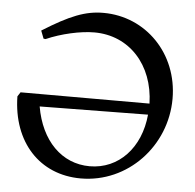

<svg xmlns="http://www.w3.org/2000/svg" viewBox="-49 -697 770 758"><g transform="rotate(5 336.0 -317.5)"><path d="M331 -647C260 -647 199 -623 92 -556L104 -525L112 -524C171 -550 247 -567 302 -567C440 -567 539 -460 543 -306H32L21 -289C24 -108 135 12 298 12C484 12 632 -145 632 -333C632 -512 499 -647 331 -647ZM329 -39C218 -39 135 -123 112 -257L541 -262C529 -130 444 -39 329 -39Z"/></g></svg>

Font: Alegreya SC
Style: Regular
Weight: 400
Designer: Juan Pablo del Peral
Foundry: Huerta Tipografica
Version: Version 2.007;PS 002.007;hotconv 1.0.88;makeotf.lib2.5.64775